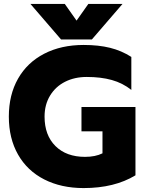

<svg xmlns="http://www.w3.org/2000/svg" viewBox="-20 -943 735 978"><path d="M135 -923H310L370 -838L430 -923H604L448 -742H291ZM25 -349Q25 -460 72 -542.5Q119 -625 205.5 -669.5Q292 -714 406 -714Q482 -714 540.5 -699.5Q599 -685 649 -653V-485Q605 -520 549.5 -535.5Q494 -551 422 -551Q360 -551 311.5 -526.5Q263 -502 235 -456Q207 -410 207 -349Q207 -254 262.5 -199Q318 -144 413 -144Q466 -144 502 -162V-274H395V-398H670V-50Q563 15 406 15Q292 15 205.5 -29Q119 -73 72 -155.5Q25 -238 25 -349Z"/></svg>

Font: Prompt
Style: Bold
Weight: 700
Designer: Katatrad Team
Foundry: CadsonDemak
Version: Version 1.000